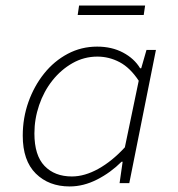

<svg xmlns="http://www.w3.org/2000/svg" viewBox="-20 -660 640 692"><path d="M231 12Q156 12 109 -34.5Q62 -81 62 -171Q62 -235 82.5 -292.5Q103 -350 139 -395Q175 -440 224 -466Q273 -492 330 -492Q383 -492 423.5 -470.5Q464 -449 485 -414H489L508 -480H542L446 0H411L422 -77H418Q379 -38 330 -13Q281 12 231 12ZM239 -24Q285 -24 334.5 -51.5Q384 -79 430 -129L480 -369Q449 -416 411 -436Q373 -456 331 -456Q283 -456 241.5 -432.5Q200 -409 169 -370Q138 -331 121 -281Q104 -231 104 -179Q104 -100 140.5 -62Q177 -24 239 -24ZM260 -606 265 -640H503L498 -606Z"/></svg>

Font: Source Code Pro ExtraLight Light
Style: Italic
Weight: 300
Italic angle: -11°
Monospace: yes
Version: Version 1.016;hotconv 1.0.116;makeotfexe 2.5.65601